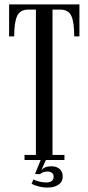

<svg xmlns="http://www.w3.org/2000/svg" viewBox="-20 -720 397 864"><path d="M90.3 0V-22.9H141.6V-676.8H107.4Q70.3 -676.8 57.1 -648.2Q43.9 -619.6 43.9 -556.2H21V-700.2H337.4V-556.2H314Q314 -620.1 301 -648.4Q288.1 -676.8 251 -676.8H216.3V-22.9H270V0H186.5L166 45.9Q180.2 28.3 211.4 28.3Q234.4 28.3 248.3 40.5Q262.2 52.7 262.2 74.2Q262.2 98.6 242.9 111.3Q223.6 124 194.3 124Q172.4 124 152.1 118.4Q131.8 112.8 122.1 106.9L130.4 87.4Q137.7 91.8 154.3 96.4Q170.9 101.1 187.5 101.1Q221.2 101.1 221.2 74.7Q221.2 63.5 213.4 57.6Q205.6 51.8 193.8 51.8Q174.8 51.8 159.2 64L137.7 62.5L163.1 0Z"/></svg>

Font: Imbue
Style: Regular
Weight: 400
Designer: Tyler Finck
Foundry: Etcetera Type Company
Version: Version 0.910